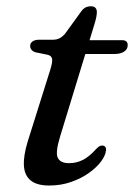

<svg xmlns="http://www.w3.org/2000/svg" viewBox="-20 -577 424 608"><path d="M131.2 -403.5 92.3 -411.4Q84 -414.2 79.7 -419.4Q75.5 -424.6 75.5 -431.3Q75.5 -440.6 83.1 -445.9Q90.7 -451.2 103.8 -451.2H147.6Q159.7 -451.2 168.8 -456Q177.9 -460.8 185.9 -470L238.6 -542.8Q245.4 -551.1 252.6 -554.2Q259.7 -557.2 267.6 -557.2Q277.2 -557.2 282 -552.4Q286.7 -547.6 286.7 -538.5Q286.7 -533 285.1 -523.8Q283.4 -514.5 279.7 -502.5L170.6 -145.6Q154.8 -94.4 162.9 -77.4Q171 -60.3 198.7 -60.3Q221.6 -60.3 242 -70.4Q262.4 -80.5 284.2 -104.8Q290.3 -111.4 294.6 -113.8Q298.9 -116.1 303.6 -116.1Q309.7 -116.1 313.1 -112.2Q316.5 -108.2 315.7 -101.2Q314.3 -84.8 299.9 -65.5Q285.5 -46.2 261.1 -29Q236.7 -11.7 204.7 -0.6Q172.6 10.5 135.7 10.5Q96.9 10.5 77.2 -5.5Q57.6 -21.5 55.7 -52.4Q53.9 -83.2 67.6 -128.4L138.9 -355.2Q146.8 -380.7 145 -390.5Q143.2 -400.4 131.2 -403.5ZM216 -406 230.2 -449.8H366.2Q384.4 -449.8 384.4 -434.1Q384.4 -421 373 -413.5Q361.5 -406 341.9 -406Z"/></svg>

Font: Fraunces Wonky
Style: Italic
Weight: 900
Italic angle: -16°
Version: Version 1.000;[b76b70a41]